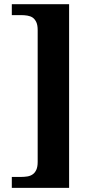

<svg xmlns="http://www.w3.org/2000/svg" viewBox="-20 -780 454 928"><path d="M37.1 -759.8H314V127.9H37.1V75.2H80.1Q97.2 75.2 112.3 72.8Q127.4 70.3 138.2 62.5Q148.9 55.2 155.5 40.8Q162.1 26.4 162.1 2.9V-634.8Q162.1 -658.7 155.5 -672.9Q148.9 -687 138.2 -694.8Q127.4 -702.1 112.3 -704.6Q97.2 -707 80.1 -707H37.1Z"/></svg>

Font: Sitara
Style: Bold Italic
Weight: 700
Italic angle: -11°
Designer: Neelakash Kshetrimayum
Foundry: Neelakash Kshetrimayum
Version: Version 1.000;PS Version 1.000;PS 1.0;hotconv 1.;hotconv 1.0